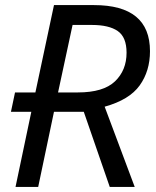

<svg xmlns="http://www.w3.org/2000/svg" viewBox="-20 -734 613 754"><path d="M23 -295 39 -371H119L192 -714H349Q569 -714 569 -533Q569 -455 528.5 -398.5Q488 -342 391 -315L509 0H411L309 -295H192L130 0H41L103 -295ZM286 -371Q386 -371 431.5 -414.5Q477 -458 477 -527Q477 -588 442.5 -612Q408 -636 341 -636H265L208 -371Z"/></svg>

Font: BC Sans
Style: Italic
Weight: 400
Italic angle: -12°
Designer: Monotype Design Team
Designer: Province of B.C.
Foundry: Monotype Imaging Inc.
Version: Version 2.000;GOOG;noto-source:20170915:90ef993387c0